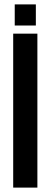

<svg xmlns="http://www.w3.org/2000/svg" viewBox="-20 -853 230 873"><path d="M40 0V-700H150V0ZM47 -833H143V-737H47Z"/></svg>

Font: Bebas Neue
Style: Regular
Weight: 400
Designer: Ryoichi Tsunekawa
Foundry: Ryoichi Tsunekawa
Version: Version 1.400